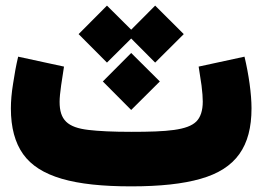

<svg xmlns="http://www.w3.org/2000/svg" viewBox="-20 -661 930 681"><path d="M359.4 -439 445.3 -524.4 530.3 -439 631.8 -540 530.3 -641.1 445.3 -555.7 359.4 -641.1 258.8 -540ZM445.3 -271 546.9 -372.1 445.3 -473.1 344.7 -372.1ZM684.6 -424.8C688 -403.8 691.4 -381.8 694.8 -357.9C697.8 -334 699.2 -314.9 699.2 -300.8C699.2 -269 691.4 -245.1 676.3 -230C645 -199.2 574.2 -193.4 445.3 -193.4C380.9 -193.4 330.1 -195.8 293.5 -200.2C219.2 -209 191.4 -235.8 191.4 -299.8C191.4 -314 193.4 -333.5 196.8 -357.9C200.2 -381.8 203.6 -404.3 207 -424.8L44.4 -460C37.1 -429.2 31.2 -397 26.4 -364.3C21 -331.5 18.6 -302.2 18.6 -276.4C18.6 -208.5 33.2 -154.8 62 -114.3C119.6 -33.7 242.2 0 445.3 0C547.4 0 629.4 -8.8 691.9 -26.9C816.9 -62.5 872.1 -141.6 872.1 -276.9C872.1 -327.6 862.3 -397 847.2 -460Z"/></svg>

Font: Estedad Black
Style: Regular
Weight: 900
Designer: Amin Abedi
Version: Version 7.3